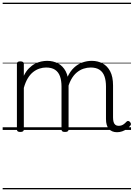

<svg xmlns="http://www.w3.org/2000/svg" viewBox="-20 -976 1004 1442"><path d="M859 17Q839 17 823.5 10.5Q808 4 797.5 -8Q787 -20 781.5 -38.5Q776 -57 776 -82V-326Q776 -371 764.5 -403Q753 -435 727.5 -452Q702 -469 661 -469Q634 -469 607 -460Q580 -451 556 -431Q532 -411 513.5 -377Q495 -343 484 -292H460Q467 -355 487 -398Q507 -441 536 -468Q565 -495 599.5 -507Q634 -519 669 -519Q714 -519 750 -500Q786 -481 807.5 -440.5Q829 -400 829 -334V-94Q829 -74 833 -60Q837 -46 846.5 -38.5Q856 -31 870 -31Q882 -31 891.5 -34Q901 -37 910.5 -44Q920 -51 930 -62Q936 -68 943 -67.5Q950 -67 956 -60Q961 -55 963 -48Q965 -41 960 -34Q949 -19 932.5 -7.5Q916 4 897.5 10.5Q879 17 859 17ZM132 15Q119 15 113 10.5Q107 6 107 -4V-496Q107 -506 113 -510.5Q119 -515 132 -515Q146 -515 152.5 -510.5Q159 -506 159 -496V-407Q175 -440 196.5 -462Q218 -484 241.5 -496.5Q265 -509 289 -514Q313 -519 334 -519Q379 -519 415.5 -500Q452 -481 473.5 -440.5Q495 -400 495 -334V-4Q495 6 488.5 10.5Q482 15 468 15Q454 15 448 10.5Q442 6 442 -4V-326Q442 -371 430.5 -403Q419 -435 393.5 -452Q368 -469 326 -469Q302 -469 277 -461Q252 -453 229.5 -435.5Q207 -418 189 -388.5Q171 -359 159 -316V-4Q159 6 152.5 10.5Q146 15 132 15ZM0 436H964V446H0ZM0 -20H964V0H0ZM0 -505H964V-500H0ZM0 -956H964V-946H0Z"/></svg>

Font: Playwrite HU Guides
Style: Regular
Weight: 400
Designer: Veronika Burian, José Scaglione
Foundry: TypeTogether
Version: Version 1.003